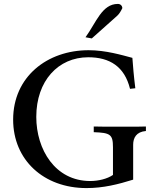

<svg xmlns="http://www.w3.org/2000/svg" viewBox="-20 -945 788 979"><path d="M448 -749 578 -865C588 -874 597 -889 604 -904C603 -915 595 -925 581 -925C500 -925 471 -831 416 -755ZM724 -277V-300C707 -300 691 -299 675 -299H519C501 -299 477 -300 458 -300V-271C542 -268 556 -260 556 -194V-53C527 -33 482 -22 440 -22C261 -22 165 -183 165 -349C165 -533 277 -653 430 -653C539 -653 615 -606 643 -492L670 -495C662 -559 658 -609 655 -650C602 -664 519 -689 432 -689C221 -689 47 -554 47 -335C47 -130 202 14 421 14C507 14 582 -5 659 -29V-207C659 -242 675 -273 724 -277Z"/></svg>

Font: Sibila
Style: Regular
Weight: 400
Designer: Stefan Peev
Foundry: Context Ltd
Version: Version 1.000